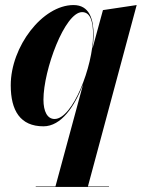

<svg xmlns="http://www.w3.org/2000/svg" viewBox="-20 -490 562 760"><path d="M411.5 248H328L521 -470L387.5 -450L346 -298C349 -317.5 350.5 -335.5 350.5 -350C350.5 -414.5 334 -470 271 -470C148 -470 22.5 -305.5 22.5 -152.5C22.5 -52.5 60 10 152 10C222.5 10 275.5 -69 309 -156.5L199.5 248H121.5V250H411.5ZM348.5 -351.5C348.5 -227 267.5 -19 196 -19C167.5 -19 152 -48.5 152 -95.5C152 -213 236.5 -442 305 -442C338 -442 348.5 -404.5 348.5 -351.5Z"/></svg>

Font: Bodoni* 96pt
Style: Bold Italic
Weight: 700
Italic angle: -13°
Version: Version 2.3